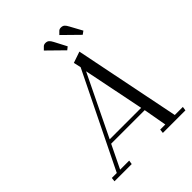

<svg xmlns="http://www.w3.org/2000/svg" viewBox="-245 -1035 1173 1173"><g transform="rotate(-45 341.5 -448.0)"><path d="M53.2 0 56.2 -25.9H99.1L399.9 -639.2L389.2 -687L461.9 -711.9L600.1 -25.9H669.9L666 0H471.2L474.1 -25.9H518.1L491.2 -176.8H201.2L127.9 -25.9H206.1L202.1 0ZM213.9 -202.1H485.8L405.8 -598.1ZM313 -870.1 332 -889.2Q339.8 -896 352.1 -896Q366.2 -896 375 -888.9Q383.8 -881.8 393.1 -863.8L434.1 -785.2L415 -770ZM446.8 -870.1 465.8 -889.2Q473.6 -896 485.8 -896Q500 -896 508.8 -888.9Q517.6 -881.8 526.9 -863.8L569.8 -785.2L548.8 -770Z"/></g></svg>

Font: Dehuti Alt
Style: Italic
Weight: 400
Version: Version 1.2